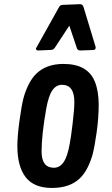

<svg xmlns="http://www.w3.org/2000/svg" viewBox="-20 -904 540 929"><path d="M64 -198.2Q64 -244.6 74.2 -319.3Q84.5 -394 93.3 -428Q102.1 -461.9 118.2 -494.4Q134.3 -526.9 156.2 -547.9Q204.6 -594.7 287.1 -594.7Q404.3 -594.7 439 -508.8Q457.5 -462.9 457.5 -397.7Q457.5 -332.5 447.5 -262.7Q437.5 -192.9 428.7 -159.4Q419.9 -126 404.1 -94Q388.2 -62 366.2 -41Q317.9 5.4 231.2 5.4Q144.5 5.4 104.2 -46.6Q64 -98.6 64 -198.2ZM317.4 -208.5Q322.8 -234.4 331.3 -305.4Q339.8 -376.5 339.8 -410.6Q339.8 -493.7 279.8 -493.7Q251.5 -493.7 233.2 -466.8Q214.8 -439.9 203.6 -377.4Q181.2 -250.5 181.2 -171.4Q181.2 -92.3 240.7 -92.3Q269 -92.3 287.8 -119.4Q306.6 -146.5 317.4 -208.5ZM383.8 -871.1 442.9 -676.3Q442.9 -668.9 440.7 -665.8Q438.5 -662.6 431.2 -662.1L368.2 -659.7Q355.5 -660.6 352.5 -669.4L315.4 -779.8L246.1 -674.3Q238.8 -663.1 228.5 -662.6L164.1 -659.7Q153.8 -660.6 153.8 -669.4L264.6 -867.7Q271 -879.9 281.2 -880.4L367.7 -883.8Q379.9 -883.3 383.8 -871.1Z"/></svg>

Font: Contrail One
Style: Regular
Weight: 400
Designer: Riccardo De Franceschi
Foundry: Sorkin Type Co.
Version: Version 1.003